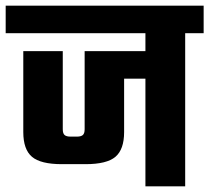

<svg xmlns="http://www.w3.org/2000/svg" viewBox="-40 -656 737 676"><path d="M677 -636V-539H612V0H472V-379H397V-191Q397 -130 366.5 -104Q336 -78 261 -78H178Q103 -78 72.5 -104Q42 -130 42 -191V-476H181V-201Q181 -186 187.5 -180.5Q194 -175 208 -175H231Q245 -175 251.5 -180.5Q258 -186 258 -201V-476H472V-539H-20V-636Z"/></svg>

Font: Teko Semibold
Style: Regular
Weight: 600
Designer: Manushi Parikh, Jonny Pinhorn
Foundry: Indian Type Foundry
Version: Version 1.105;PS 1.0;hotconv 1.0.78;makeotf.lib2.5.61930; tt